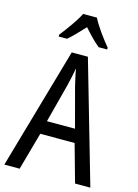

<svg xmlns="http://www.w3.org/2000/svg" viewBox="-138 -1017 783 1091"><g transform="rotate(15 253.5 -471.5)"><path d="M292 -943H211C190 -900 146 -840 110 -794V-783H159C187 -806 219 -841 252 -876C283 -841 314 -808 345 -783H395V-794C360 -836 314 -898 292 -943ZM416 0H506L300 -715H205L0 0H90L152 -222H354ZM274 -530 335 -301H170L230 -530C238 -562 246 -600 252 -634C256 -605 267 -560 274 -530Z"/></g></svg>

Font: Noto Sans Lao Condensed
Style: Regular
Weight: 400
Width: 3
Designer: Monotype Design Team
Foundry: Monotype Imaging Inc.
Version: Version 2.004